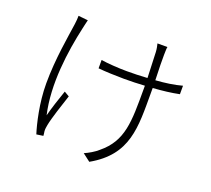

<svg xmlns="http://www.w3.org/2000/svg" viewBox="-130 -899 1215 1107"><g transform="rotate(20 478.0 -345.0)"><path d="M174 -726.9C174 -713.8 172.9 -694.2 170.1 -675.1C159.1 -595.2 132.1 -448.9 132.1 -296.9C132.1 -176.8 160.9 -58.2 179 -1.1L220.2 -7.1C220.2 -14.2 218 -25.9 217 -34.1C215.9 -46.2 218 -61.1 220.9 -74.9C229 -117.9 260.7 -213.8 279.8 -271L248.9 -289.1C229.8 -235.1 209.2 -171.2 197.1 -125C156.2 -302.9 185.7 -512.1 220.9 -669C224.8 -685 229 -707 233 -720.9ZM877.8 -554C829.9 -540.8 774.1 -533 717 -529.1C714.8 -590.2 713.1 -663 714.1 -683.9C715.2 -704.9 714.1 -720.9 717 -733H655.9C658.7 -720.9 663 -704.9 664.1 -682.9C665.1 -661.9 668 -588.1 670.1 -525.9C628.2 -523.1 584.9 -522 544 -522C492.2 -522 424 -527 386 -533V-481.9C424 -478 496.1 -475.1 544 -475.1C585.9 -475.1 629.3 -476.2 671.2 -479V-453.8C671.2 -257.8 672.9 -139.9 554 -43C533 -23.8 498.9 -3.9 473 7.1L519.9 43C728 -74.9 718 -239 718 -453.8V-481.9C775.9 -485.8 831 -492.2 877.8 -502.1Z"/></g></svg>

Font: Karasuma Gothic
Style: Light
Weight: 300
Designer: Rasmus Andersson / Ryoko Nishizuka
Foundry: rsms
Version: Version 1.00